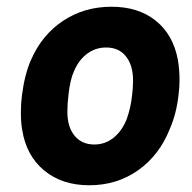

<svg xmlns="http://www.w3.org/2000/svg" viewBox="-20 -542 571 570"><path d="M46 -156Q42 -177 42 -208Q42 -233 45 -258Q53 -321 72 -364Q104 -438 167 -480Q230 -522 311 -522Q391 -522 442.5 -480.5Q494 -439 508 -365Q513 -335 513 -304Q513 -283 510 -260Q504 -205 484 -159Q453 -81 390 -36.5Q327 8 245 8Q164 8 111 -36Q58 -80 46 -156ZM356 -188Q368 -221 372 -258Q375 -282 375 -303Q375 -348 354 -374.5Q333 -401 295 -401Q263 -401 238 -382Q213 -363 199 -329Q188 -305 183 -258Q180 -233 180 -210Q180 -165 201.5 -139Q223 -113 260 -113Q292 -113 317 -133Q342 -153 356 -188Z"/></svg>

Font: Barlow
Style: Bold Italic
Weight: 700
Italic angle: -7°
Designer: Jeremy Tribby
Foundry: Tribby Type
Version: Version 1.422